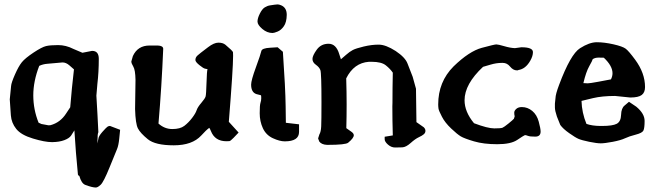

<svg xmlns="http://www.w3.org/2000/svg" viewBox="-20 -628 2917 853"><path d="M417 -40.5Q413.1 -34.7 413.1 -1V9.3L417 -11.7Q418 -22.9 434.8 -42Q451.7 -61 457 -64.7Q462.4 -68.4 467.8 -68.4H468.8L513.7 -51.3L509.8 -12.7Q506.8 18.1 500 34.2Q493.2 50.3 466.8 115.5Q440.4 180.7 427.2 192.9Q414.1 205.1 405.8 205.1Q389.6 205.1 358.9 193.4Q341.8 187 332.5 153.8Q327.1 151.9 326.2 147.5Q316.4 48.8 310.5 -48.8Q303.7 -37.1 295.7 -25.4Q287.6 -13.7 265.9 -5.4Q244.1 2.9 212.9 3.4H210.4Q179.2 3.4 126.5 -12.5Q73.7 -28.3 52.2 -55.2Q30.8 -82 28.3 -115.2L23.4 -186.5L29.3 -246.1Q30.3 -260.3 46.4 -296.9Q62.5 -333.5 77.1 -351.6Q91.8 -369.6 128.9 -394.3Q166 -418.9 184.6 -423.3Q203.1 -427.7 238 -427.7Q272.9 -427.7 306.2 -410.6L346.2 -393.6L388.7 -401.9H389.6Q418.9 -401.9 418.9 -366.7Q418.9 -307.6 412.6 -254.9L408.2 -203.1Q409.2 -187 413.1 -117.7ZM292 -151.4Q298.8 -236.3 308.6 -319.8Q303.2 -324.7 288.3 -337.6Q273.4 -350.6 257.8 -350.6L190.9 -344.7Q171.4 -343.3 154.3 -335.4Q127.9 -267.1 127.9 -204.3Q127.9 -141.6 151.4 -83Q154.8 -81.5 164.1 -77.1L195.3 -71.3L204.1 -71.8Q248 -83.5 273.9 -124Q287.1 -144.5 292 -151.4Z M981.4 -429.2Q1014.2 -401.9 1015.1 -396Q1015.6 -391.6 1015.6 -380.4Q1015.6 -322.3 996.6 -86.9L1040 -39.1L1017.6 -15.6Q1003.9 -1.5 999 -1Q993.2 -0.5 985.8 -0.5Q934.6 -0.5 917 -45.9Q913.1 -55.7 909.7 -60.1Q895.5 -49.8 874 -25.9Q834 17.6 752 17.6Q669.9 17.6 636.7 -9.5Q603.5 -36.6 592.8 -57.4Q582 -78.1 580.1 -143.6L582 -273.4Q581.1 -317.4 572.3 -332Q563.5 -346.7 563.5 -354.5V-355L570.3 -378.9Q591.8 -425.8 644.5 -425.8H680.7Q705.1 -424.8 705.1 -411.1V-410.6Q698.2 -243.2 684.1 -79.1Q710.9 -54.7 745.6 -54.7Q780.3 -54.7 798.8 -68.8Q817.4 -83 833.3 -103.8Q849.1 -124.5 853.5 -138.2Q857.9 -151.9 874.5 -171.1Q891.1 -190.4 893.6 -200Q896 -209.5 897.5 -260.3Q898.9 -311 901.9 -320.8Q898.9 -321.8 891.6 -322.8Q884.3 -323.7 866.2 -338.4Q848.1 -353 848.1 -361.3Q848.1 -373.5 858.2 -382.1Q868.2 -390.6 873 -394.3Q877.9 -397.9 904.3 -418.2Q930.7 -438.5 950.4 -438.5Q970.2 -438.5 981.4 -429.2Z M1229 -604.5Q1253.9 -593.8 1253.9 -562.5Q1253.9 -562 1253.9 -561.5Q1253.4 -529.3 1241.2 -511.7Q1229 -494.1 1213.4 -487.8Q1197.8 -481.4 1190.9 -481.4Q1166.5 -481.4 1145.3 -499.5Q1124 -517.6 1124 -532.2Q1124 -546.9 1134.3 -567.4Q1144.5 -587.9 1156.2 -595.2Q1168 -602.5 1180.2 -604.2Q1192.4 -606 1200.2 -607.2Q1208 -608.4 1213.6 -608.4Q1219.2 -608.4 1229 -604.5ZM1213.4 -418Q1225.1 -407.7 1236.8 -397.9Q1248 -236.3 1249 -156.7L1250 -82.5L1308.6 -75.7V-42Q1308.6 0 1245.1 0Q1222.7 0 1192.4 -13.9Q1162.1 -27.8 1147.9 -58.3Q1133.8 -88.9 1133.8 -125Q1133.8 -161.1 1137.2 -171.1Q1140.6 -181.2 1140.6 -191.4Q1140.6 -201.7 1139.6 -204.6Q1136.2 -205.1 1134.3 -206.1Q1125.5 -208 1119.1 -210Q1095.7 -217.8 1095.7 -252Q1095.7 -271 1116.7 -328.4Q1137.7 -385.7 1141.1 -401.4Q1144 -414.1 1180.7 -416Q1197.3 -417 1213.4 -418Z M1619.1 -353.5Q1552.2 -348.6 1518.1 -279.8Q1520 -219.2 1520 -164.3Q1520 -109.4 1518.6 -58.6Q1528.3 -51.3 1540 -43.5Q1551.8 -35.6 1551.8 -27.3Q1551.8 -14.6 1526.9 5.9Q1515.6 15.6 1435.5 15.6H1433.1Q1407.7 14.6 1397.5 -0.5V-2L1393.6 -11.7V-14.2L1398.9 -30.8Q1405.8 -42 1407 -66.4Q1408.2 -90.8 1408.2 -174.3Q1408.2 -303.7 1403.3 -316.7Q1398.4 -329.6 1383.3 -340.3Q1368.2 -351.1 1368.2 -366Q1368.2 -380.9 1387.2 -407.2Q1406.2 -433.6 1439.9 -433.6Q1473.6 -433.6 1487.3 -387.2Q1491.2 -373.5 1494.6 -364.7Q1502 -370.6 1517.6 -384.5Q1533.2 -398.4 1547.4 -405.8Q1561.5 -413.1 1596.2 -421.4Q1630.9 -429.7 1662.4 -429.7Q1693.8 -429.7 1737.8 -401.4Q1780.3 -373 1790.5 -345.7Q1800.8 -318.4 1813.5 -286.6L1828.1 -233.9L1830.1 -85.4L1862.8 -62.5Q1870.1 -55.2 1870.1 -46.6Q1870.1 -38.1 1863 -31.7Q1856 -25.4 1840.6 -18.3Q1825.2 -11.2 1804.4 7.3Q1783.7 25.9 1767.3 26.6Q1751 27.3 1735.8 27.3H1735.4Q1718.3 27.3 1703.6 14.4Q1689 1.5 1689 -9.3V-20.5L1725.1 -26.4Q1723.1 -92.8 1723.1 -155.3Q1723.6 -163.1 1723.6 -170.9Q1723.6 -240.7 1725.1 -305.2Q1713.9 -321.8 1694.3 -337.6Q1674.8 -353.5 1630.9 -353.5Z M2381.8 -43.5Q2381.8 -21 2357.9 -21Q2334 -21 2325.7 -24.4Q2315.4 -28.8 2310.8 -27.1Q2306.2 -25.4 2277.8 -6.3Q2249.5 12.7 2189.2 12.7Q2128.9 12.7 2085.9 0Q2043 -12.7 2027.3 -22Q2011.7 -31.2 1984.4 -57.1Q1957 -83 1943.4 -109.4Q1929.7 -135.7 1928.2 -145Q1926.8 -154.3 1926.8 -164.1Q1926.8 -264.6 1995.1 -333Q2064.5 -400.4 2120.6 -415.5Q2176.8 -430.7 2185.1 -430.7Q2193.4 -430.7 2220 -422.9Q2246.6 -415 2267.6 -414.1L2295.9 -418H2296.9Q2347.7 -418 2347.7 -396.5Q2347.7 -378.9 2335.9 -358.4Q2314.9 -321.3 2282.7 -316.9L2281.2 -315.4H2276.4Q2259.8 -315.4 2246.3 -332Q2232.9 -348.6 2213.9 -348.6H2209.5Q2185.1 -348.6 2158.4 -340.6Q2131.8 -332.5 2126 -331.1Q2043.9 -254.4 2043.9 -182.6Q2043.9 -131.3 2085.9 -80.6Q2146.5 -57.6 2175.8 -57.6Q2205.1 -57.6 2212.4 -60.5Q2219.7 -63.5 2239.5 -79.6Q2259.3 -95.7 2263.2 -100.6L2266.6 -111.3Q2264.6 -118.7 2264.6 -127.4Q2264.6 -136.2 2273.7 -144.3Q2282.7 -152.3 2297.9 -152.3H2298.8Q2323.7 -152.3 2344.5 -135.3Q2365.2 -118.2 2373.5 -87.4Q2381.8 -56.6 2381.8 -43.5Z M2613.3 -365.2Q2612.3 -359.4 2597.9 -334Q2583.5 -308.6 2571.8 -258.8Q2582.5 -257.8 2591.3 -257.8Q2600.1 -257.8 2637 -264.6Q2673.8 -271.5 2694.3 -275.4Q2701.2 -289.1 2701.2 -302.7Q2701.2 -335.4 2662.6 -371.6Q2654.8 -372.1 2639.6 -372.1Q2623.5 -372.1 2613.3 -365.2ZM2646.5 -68.4H2654.3Q2701.7 -68.4 2720 -78.1Q2738.3 -87.9 2739.3 -117.7Q2740.2 -147.5 2754.9 -159.2L2774.4 -175.8L2807.1 -153.8L2807.6 -153.3Q2843.8 -123 2843.8 -90.8Q2843.8 -58.6 2838.4 -47.9Q2833 -37.1 2804.2 -29.8Q2775.4 -22.5 2756.8 -13.7Q2738.3 -4.9 2702.4 2Q2666.5 8.8 2648.9 8.8Q2631.3 8.8 2597.9 2Q2564.5 -4.9 2550.3 -11Q2536.1 -17.1 2508.8 -36.4Q2481.4 -55.7 2469.2 -72.8L2454.1 -110.4Q2445.3 -136.7 2445.3 -150.4V-167.5L2447.8 -191.4Q2448.2 -209.5 2463.9 -251Q2514.6 -386.7 2556.6 -413.6Q2598.6 -440.4 2631.3 -440.4Q2664.1 -440.4 2705.1 -431.2Q2746.1 -421.9 2759.8 -411.6Q2773.4 -401.4 2801.8 -362.8Q2845.7 -303.2 2845.7 -241.2Q2845.7 -217.3 2831.1 -206.1Q2816.4 -194.8 2780.3 -194.8H2779.8L2712.4 -201.7Q2655.3 -201.7 2614.7 -192.1Q2574.2 -182.6 2563.5 -179.7Q2564.9 -127.4 2585.4 -77.6Q2609.9 -68.8 2646.5 -68.4Z"/></svg>

Font: Drukaatie burti
Style: Demi
Weight: 600
Version: Version 0.14